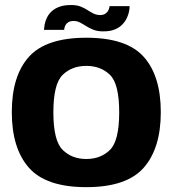

<svg xmlns="http://www.w3.org/2000/svg" viewBox="-20 -752 708 776"><path d="M328.8 4.4Q491.9 4.4 560.9 -74.2Q629.9 -152.7 629.9 -298.7Q629.9 -445.2 560.9 -522.3Q491.9 -599.5 328.8 -599.5Q166 -599.5 96.8 -522.3Q27.7 -445.2 27.7 -298.7Q27.7 -152.7 96.8 -74.2Q166 4.4 328.8 4.4ZM328.8 -109.4Q270.6 -109.4 233.2 -146.3Q195.7 -183.2 195.7 -298Q195.7 -412.9 233.2 -449.3Q270.6 -485.7 328.8 -485.7Q387.3 -485.7 424.6 -449.3Q461.8 -412.9 461.8 -298Q461.8 -183.2 424.6 -146.3Q387.3 -109.4 328.8 -109.4ZM397.1 -625.2Q425.3 -625.2 444 -632.9Q462.7 -640.7 474.4 -653Q486.2 -665.2 492.6 -679Q499 -692.8 501.6 -705.8Q504.1 -718.8 503.7 -727.3H422.7Q422.6 -720.8 418.8 -712Q415 -703.3 406.5 -697.2Q398 -691.2 385.2 -691.2Q370.3 -691.2 358.1 -697.2Q346 -703.2 333.5 -711.4Q320.9 -719.7 305.3 -725.7Q289.6 -731.7 267.2 -731.7Q238.8 -731.7 219.2 -724.3Q199.6 -716.9 187.5 -705Q175.5 -693.2 169.1 -679.3Q162.7 -665.4 160.4 -652.8Q158.1 -640.1 157.5 -631.2H239.2Q239.5 -637.9 242.9 -646.6Q246.3 -655.2 254.7 -661.2Q263.1 -667.2 277.6 -667.2Q291.5 -667.2 303.6 -660.8Q315.7 -654.5 328.7 -646.2Q341.7 -638 357.9 -631.6Q374.1 -625.2 397.1 -625.2Z"/></svg>

Font: Anybody Thin
Style: Regular
Weight: 100
Designer: Tyler Finck
Foundry: Etcetera Type Company
Version: Version 1.114;gftools[0.9.25]